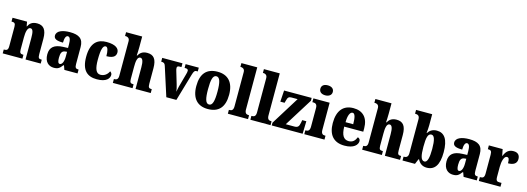

<svg xmlns="http://www.w3.org/2000/svg" viewBox="4 -1774 7640 2785"><g transform="rotate(15 3824.5 -381.5)"><path d="M12 0H308V-58H305C266 -58 249 -67 249 -122V-305C249 -384 263 -457 307 -457C346 -457 355 -408 355 -323V0H583V-58H579C539 -58 527 -67 527 -128V-358C527 -493 478 -550 384 -550C306 -550 272 -514 250 -469H246L234 -536H16V-479H20C59 -479 77 -470 77 -415V-125C77 -67 56 -58 16 -58H12Z M780 10C843 10 867 -9 907 -62H916L938 0H1136V-58H1132C1092 -58 1080 -74 1080 -128V-381C1080 -506 1012 -550 876 -550C768 -550 677 -519 677 -446C677 -397 722 -377 816 -377C816 -447 834 -485 861 -485C892 -485 907 -449 907 -374V-321L835 -318C705 -313 640 -264 640 -154C640 -42 703 10 780 10ZM850 -66C826 -66 816 -96 816 -151C816 -221 832 -256 881 -261L908 -264V-191C908 -116 885 -66 850 -66Z M1427 10C1572 10 1614 -54 1614 -105C1614 -125 1603 -142 1585 -152C1564 -104 1520 -67 1460 -67C1394 -67 1368 -135 1368 -267C1368 -435 1392 -485 1431 -485C1464 -485 1475 -422 1475 -350C1598 -350 1616 -402 1616 -444C1616 -498 1569 -550 1425 -550C1296 -550 1194 -483 1194 -266C1194 -58 1287 10 1427 10Z M1666 0H1962V-58H1958C1919 -58 1903 -67 1903 -122V-305C1903 -380 1910 -457 1957 -457C1994 -457 2007 -408 2007 -323V0H2235V-58H2232C2193 -58 2180 -67 2180 -128V-358C2180 -493 2135 -550 2037 -550C1960 -550 1927 -512 1905 -474H1898C1900 -504 1903 -555 1903 -606V-760H1661V-703H1675C1688 -703 1730 -696 1730 -644V-125C1730 -67 1703 -58 1669 -58H1666Z M2330 -433 2469 0H2620L2739 -408C2755 -464 2768 -479 2790 -479H2813V-536H2615V-479H2633C2660 -479 2670 -465 2670 -450C2670 -430 2666 -417 2660 -395L2605 -195C2598 -169 2594 -140 2589 -114C2585 -146 2578 -178 2566 -218L2510 -406C2506 -419 2502 -433 2502 -449C2502 -468 2511 -479 2538 -479H2568V-536H2264V-479C2305 -479 2318 -470 2330 -433Z M3092 10C3255 10 3340 -82 3340 -270C3340 -458 3247 -550 3095 -550C2932 -550 2847 -458 2847 -270C2847 -82 2940 10 3092 10ZM3094 -58C3041 -58 3023 -131 3023 -270C3023 -410 3040 -482 3093 -482C3146 -482 3165 -410 3165 -270C3165 -131 3147 -58 3094 -58Z M3393 0H3696V-58H3687C3655 -58 3631 -73 3631 -128V-760H3393V-703H3404C3417 -703 3459 -696 3459 -644V-128C3459 -73 3436 -58 3404 -58H3393Z M3731 0H4034V-58H4025C3993 -58 3969 -73 3969 -128V-760H3731V-703H3742C3755 -703 3797 -696 3797 -644V-128C3797 -73 3774 -58 3742 -58H3731Z M4052 0H4516L4521 -189H4459L4453 -152C4441 -85 4422 -70 4371 -70H4244L4508 -493V-536H4094L4083 -366H4147L4156 -400C4169 -455 4187 -466 4225 -466H4316L4052 -41Z M4688 -623C4739 -623 4782 -648 4782 -698C4782 -750 4739 -773 4688 -773C4635 -773 4595 -750 4595 -698C4595 -648 4635 -623 4688 -623ZM4541 0H4844V-58H4834C4801 -58 4778 -73 4778 -128V-536H4534V-479H4551C4582 -479 4607 -463 4607 -412V-131C4607 -74 4584 -58 4551 -58H4541Z M5145 10C5287 10 5341 -54 5341 -111C5341 -135 5324 -152 5303 -158C5283 -107 5250 -69 5189 -69C5113 -69 5074 -126 5072 -256H5358V-308C5358 -467 5273 -550 5134 -550C4984 -550 4898 -453 4898 -265C4898 -91 4978 10 5145 10ZM5189 -323H5074C5074 -426 5101 -482 5139 -482C5174 -482 5189 -423 5189 -323Z M5410 0H5706V-58H5702C5663 -58 5647 -67 5647 -122V-305C5647 -380 5654 -457 5701 -457C5738 -457 5751 -408 5751 -323V0H5979V-58H5976C5937 -58 5924 -67 5924 -128V-358C5924 -493 5879 -550 5781 -550C5704 -550 5671 -512 5649 -474H5642C5644 -504 5647 -555 5647 -606V-760H5405V-703H5419C5432 -703 5474 -696 5474 -644V-125C5474 -67 5447 -58 5413 -58H5410Z M6380 10C6498 10 6562 -76 6562 -270C6562 -463 6500 -548 6387 -548C6321 -548 6280 -517 6255 -477H6250C6254 -508 6258 -558 6258 -595V-760H6016V-703H6019C6056 -703 6085 -692 6085 -637V-127C6085 -67 6051 -58 6021 -58H6016V0H6203L6236 -78H6244C6269 -26 6312 10 6380 10ZM6326 -68C6272 -68 6257 -141 6257 -271C6257 -406 6271 -472 6325 -472C6370 -472 6389 -407 6389 -272C6389 -141 6370 -68 6326 -68Z M6775 10C6838 10 6862 -9 6902 -62H6911L6933 0H7131V-58H7127C7087 -58 7075 -74 7075 -128V-381C7075 -506 7007 -550 6871 -550C6763 -550 6672 -519 6672 -446C6672 -397 6717 -377 6811 -377C6811 -447 6829 -485 6856 -485C6887 -485 6902 -449 6902 -374V-321L6830 -318C6700 -313 6635 -264 6635 -154C6635 -42 6698 10 6775 10ZM6845 -66C6821 -66 6811 -96 6811 -151C6811 -221 6827 -256 6876 -261L6903 -264V-191C6903 -116 6880 -66 6845 -66Z M7162 0H7487V-58H7455C7422 -58 7402 -66 7402 -125V-277C7402 -358 7424 -442 7466 -442C7499 -442 7504 -412 7504 -357C7582 -357 7635 -385 7635 -454C7635 -508 7608 -548 7539 -548C7470 -548 7429 -516 7399 -440H7395L7376 -536H7169V-479H7173C7212 -479 7229 -470 7229 -411V-130C7229 -67 7206 -58 7166 -58H7162Z"/></g></svg>

Font: Noto Serif Devanagari Condensed Black
Style: Regular
Weight: 900
Width: 3
Designer: Universal Thirst, Indian Type Foundry and the Monotype Design Team
Foundry: Monotype Imaging Inc.
Version: Version 2.004